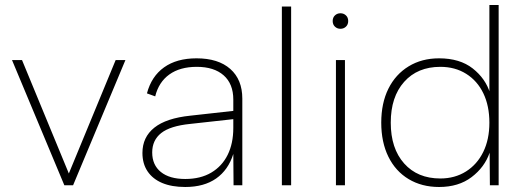

<svg xmlns="http://www.w3.org/2000/svg" viewBox="-20 -740 2095 767"><path d="M68 -500 255 -47 442 -500H481L272 0H237L28 -500Z M913 0 912 -125Q892 -61 843.5 -27Q795 7 720 7Q666 7 628 -9Q590 -25 569.5 -55.5Q549 -86 549 -129Q549 -192 596.5 -230Q644 -268 741 -278L912 -297V-342Q912 -405 873.5 -439Q835 -473 766 -473Q699 -473 656.5 -442.5Q614 -412 600 -355L567 -367Q585 -435 635.5 -471Q686 -507 765 -507Q852 -507 900 -464.5Q948 -422 948 -346V0ZM912 -264 740 -245Q660 -237 624 -208.5Q588 -180 588 -131Q588 -81 622.5 -53Q657 -25 720 -25Q781 -25 824 -50.5Q867 -76 889.5 -121.5Q912 -167 912 -229Z M1106 -714H1143V0H1106Z M1322 -500H1358V0H1322ZM1340 -625Q1327 -625 1318 -633.5Q1309 -642 1309 -656Q1309 -670 1318 -678.5Q1327 -687 1340 -687Q1353 -687 1362 -678.5Q1371 -670 1371 -656Q1371 -642 1362 -633.5Q1353 -625 1340 -625Z M1938 -367 1935 -364V-720H1972V0H1937L1936 -130Q1916 -72 1864 -32.5Q1812 7 1734 7Q1665 7 1612.5 -24.5Q1560 -56 1531.5 -114Q1503 -172 1503 -250Q1503 -328 1531.5 -385.5Q1560 -443 1612.5 -475Q1665 -507 1734 -507Q1817 -507 1868.5 -466.5Q1920 -426 1938 -367ZM1541 -250Q1541 -147 1594.5 -87Q1648 -27 1739 -27Q1797 -27 1841.5 -55Q1886 -83 1910.5 -133Q1935 -183 1935 -250Q1935 -317 1911 -367Q1887 -417 1842.5 -445Q1798 -473 1739 -473Q1648 -473 1594.5 -413Q1541 -353 1541 -250Z"/></svg>

Font: Albert Sans ExtraLight
Style: Regular
Weight: 250
Designer: Andreas Rasmussen
Foundry: a.Foundry
Version: Version 1.025